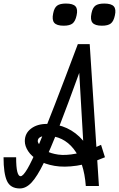

<svg xmlns="http://www.w3.org/2000/svg" viewBox="-34 -1049 671 1083"><path d="M450 0 413 -638Q347 -456 298.5 -331Q250 -206 213 -130Q176 -54 144.5 -20Q113 14 78 14Q25 14 5.5 -28Q-14 -70 -14 -162H57Q57 -106 63.5 -80.5Q70 -55 82 -55Q96 -55 120.5 -96.5Q145 -138 182.5 -227Q220 -316 275 -458Q330 -600 405 -800H472L524 0H450Q445 -68 427.5 -120.5Q410 -173 381 -209.5Q352 -246 314 -264.5Q276 -283 229 -283Q207 -283 193 -275.5Q179 -268 179 -253Q179 -245 190.5 -228.5Q202 -212 227.5 -197.5Q253 -183 294.5 -177Q336 -171 395.5 -182.5Q455 -194 536 -232L558 -162Q471 -125 399.5 -114.5Q328 -104 273.5 -113.5Q219 -123 181.5 -145Q144 -167 125 -196Q106 -225 106 -253Q106 -297 141 -323.5Q176 -350 229 -350Q292 -350 343.5 -326Q395 -302 433.5 -257Q472 -212 495.5 -147Q519 -82 524 0ZM541 -904Q502 -904 488 -920.5Q474 -937 482 -974Q488 -1005 504 -1017Q520 -1029 554 -1029Q594 -1029 608 -1013Q622 -997 614 -962Q607 -929 591 -916.5Q575 -904 541 -904ZM325 -904Q286 -904 272 -920.5Q258 -937 266 -974Q272 -1005 288 -1017Q304 -1029 338 -1029Q378 -1029 392 -1013Q406 -997 398 -962Q391 -929 375 -916.5Q359 -904 325 -904Z"/></svg>

Font: Victor Mono
Style: Italic
Weight: 400
Italic angle: -12°
Monospace: yes
Designer: Rune Bjørnerås
Version: Version 1.561;gftools[0.9.30]